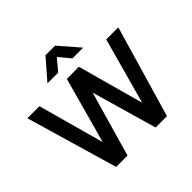

<svg xmlns="http://www.w3.org/2000/svg" viewBox="-223 -1188 1422 1422"><g transform="rotate(-45 488.0 -477.5)"><path d="M11.7 -720H138L281.3 -200.2L424.5 -719.2L551 -720L694.3 -200.2L837.5 -720H964L753.8 0H634.8L487.8 -512.2L340.8 0H221.8ZM436.2 -955H537.2L673.8 -797.5H561.3L486.7 -886.7L412 -797.5H299.5Z"/></g></svg>

Font: Tap Sans
Style: Regular
Weight: 400
Designer: Tap Payments
Foundry: Tap Payments
Version: Version 1.001;Glyphs 3.1.2 (3151)